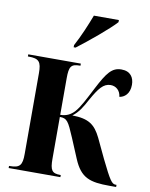

<svg xmlns="http://www.w3.org/2000/svg" viewBox="-86 -829 695 892"><g transform="rotate(10 262.0 -383.0)"><path d="M217 -615V-605H226C279 -645 371 -721 402 -756V-766H284C267 -721 242 -661 217 -615ZM17 0H261V-10H259C219 -10 210 -24 210 -78V-275C244 -275 251 -263 282 -190L321 -97C356 -13 400 0 493 0H524V-10H520C502 -10 492 -24 446 -118L402 -211C374 -268 344 -291 266 -292C295 -314 310 -340 331 -379C362 -434 383 -462 417 -462C442 -462 463 -445 466 -415C489 -418 514 -437 514 -480C514 -514 497 -542 454 -542C409 -542 387 -512 347 -435C318 -379 298 -338 276 -314C260 -297 240 -285 210 -285V-458C210 -513 219 -526 260 -526H263V-536H15V-526H18C68 -526 79 -512 79 -458V-77C79 -24 68 -10 20 -10H17Z"/></g></svg>

Font: Noto Serif Display ExtraCondensed
Style: Bold
Weight: 700
Width: 2
Designer: Monotype Design Team
Foundry: Monotype Imaging Inc.
Version: Version 2.009